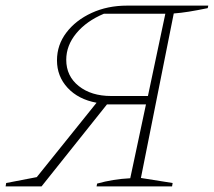

<svg xmlns="http://www.w3.org/2000/svg" viewBox="-34 -664 762 684"><path d="M-14 0 -12 -12 97 -33 310 -298Q245 -310 207 -351Q169 -392 169 -449Q169 -504 202.5 -548Q236 -592 292.5 -618Q349 -644 419 -644H708L706 -635Q667 -627 639 -622.5Q611 -618 585 -616L468 -30L581 -12L579 0H310L312 -10Q369 -26 430 -29L486 -292H347L114 0ZM362 -322H493L555 -615H336Q274 -589 238 -545.5Q202 -502 202 -451Q202 -393 246.5 -357.5Q291 -322 362 -322Z"/></svg>

Font: Piazzolla SC Thin
Style: Italic
Weight: 100
Italic angle: -11.3°
Designer: Juan Pablo del Peral
Foundry: Huerta Tipografica
Version: Version 1.330